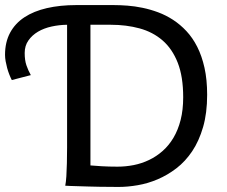

<svg xmlns="http://www.w3.org/2000/svg" viewBox="-20 -738 902 763"><path d="M26.9 -419.9Q22 -429.2 17.1 -441.7Q12.2 -454.1 8.5 -467.5Q4.9 -481 2.4 -494.6Q0 -508.3 0 -520Q0 -570.3 20 -607.7Q40 -645 77.1 -669.4Q114.3 -693.8 166.5 -705.8Q218.8 -717.8 282.7 -717.8H432.1Q457 -717.8 486.3 -715.6Q515.6 -713.4 546.4 -707Q577.1 -700.7 608.2 -689.2Q639.2 -677.7 667.7 -659.2Q696.3 -640.6 720.9 -614.3Q745.6 -587.9 763.9 -551.8Q782.2 -515.6 792.7 -468.5Q803.2 -421.4 803.2 -361.3Q803.2 -288.6 787.1 -233.2Q771 -177.7 743.9 -137.2Q716.8 -96.7 681.2 -69.3Q645.5 -42 606.4 -25.4Q567.4 -8.8 527.3 -2Q487.3 4.9 451.7 4.9Q436 4.9 416 4.6Q396 4.4 374.5 4.2Q353 3.9 331.5 3.2Q310.1 2.4 291.7 2Q273.4 1.5 259.5 1Q245.6 0.5 239.3 0Q242.2 -14.6 243.7 -37.6Q245.1 -60.5 245.8 -89.4Q246.6 -118.2 246.6 -151.9V-639.6Q215.3 -639.2 185.1 -632.6Q154.8 -626 131.1 -612.1Q107.4 -598.1 92.8 -577.1Q78.1 -556.2 78.1 -527.3Q78.1 -498.5 85 -478.5Q91.8 -458.5 102.5 -439.5ZM339.4 -639.6V-80.6Q356.4 -79.1 384 -77.4Q411.6 -75.7 446.8 -75.7Q479.5 -75.7 511.5 -82Q543.5 -88.4 572.5 -102.3Q601.6 -116.2 626.5 -138.2Q651.4 -160.2 669.4 -190.7Q687.5 -221.2 697.8 -261.2Q708 -301.3 708 -351.6Q708 -433.6 686.3 -488.8Q664.6 -543.9 626 -577.4Q587.4 -610.8 534.7 -625.2Q481.9 -639.6 419.9 -639.6Z"/></svg>

Font: Andika New Basic
Style: Regular
Weight: 400
Designer: Victor Gaultney, Annie Olsen, Julie Remington, Don Collingsworth, Eric Hays
Foundry: SIL International
Version: Version 5.500